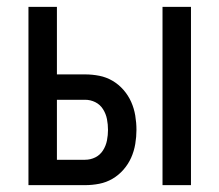

<svg xmlns="http://www.w3.org/2000/svg" viewBox="-20 -540 640 560"><path d="M454 0V-520H537V0ZM63 0V-520H146V-323H228Q249 -323 269.5 -319Q290 -315 308 -304.5Q326 -294 340 -278Q354 -262 362.5 -243Q371 -224 374.5 -203Q378 -182 378 -161Q378 -141 374.5 -120Q371 -99 362.5 -80Q354 -61 340 -45Q326 -29 308 -18.5Q290 -8 269.5 -4Q249 0 228 0ZM228 -74Q244 -74 258 -81Q272 -88 280.5 -101.5Q289 -115 292 -130.5Q295 -146 295 -161Q295 -177 292 -192.5Q289 -208 280.5 -221.5Q272 -235 258 -242Q244 -249 228 -249H146V-74Z"/></svg>

Font: R Plex Mono
Style: Regular
Weight: 400
Monospace: yes
Designer: Belleve Invis
Foundry: Belleve Invis
Version: Version 31.8.0